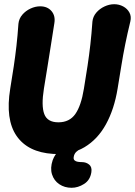

<svg xmlns="http://www.w3.org/2000/svg" viewBox="-20 -712 641 912"><path d="M170.8 -682Q205.4 -682 224.7 -659.3Q244 -636.6 238.2 -602Q229.2 -544 221.4 -495Q213.6 -446 205.9 -397.5Q198.2 -349 188.6 -291Q175.6 -210 190.2 -170.5Q204.8 -131 257.4 -131Q310 -131 337.8 -170.5Q365.6 -210 378.6 -291Q388.2 -349 395.9 -399.9Q403.6 -450.8 409.3 -501.5Q415 -552.2 419 -609.6Q421.6 -633.6 437.5 -652.1Q453.4 -670.6 476.4 -681.3Q499.4 -692 522.4 -692Q545.8 -692 565.4 -681.3Q585 -670.6 594.9 -652.1Q604.8 -633.6 599 -609.6Q585 -552.2 574.8 -501.5Q564.6 -450.8 556.4 -399.9Q548.2 -349 538.6 -291Q522.8 -193.8 483.5 -122.1Q444.2 -50.4 381.4 -12.9Q318.6 24.6 232 19Q112.4 11.4 58.6 -66.6Q4.8 -144.6 28.6 -291Q38.2 -349 45.4 -397.2Q52.6 -445.4 58.1 -493.8Q63.6 -542.2 67.6 -599.6Q70.2 -623.6 86 -642.1Q101.8 -660.6 124.8 -671.3Q147.8 -682 170.8 -682ZM320.2 180Q286.8 180 261.6 163Q236.4 146 227 116.1Q217.6 86.2 230.2 49Q240.8 20.8 259.3 4.9Q277.8 -11 301.5 -19.4Q325.2 -27.8 349.8 -33.2L375.2 -10.6Q375.2 -10.6 364.8 -6Q354.4 -1.4 343.3 8.4Q332.2 18.2 330 34.6Q328.6 44.6 334.3 49.8Q340 55 349.7 56.5Q359.4 58 368.8 58Q389.4 58 403.6 69.9Q417.8 81.8 414 106Q408.2 143.6 379.3 161.8Q350.4 180 320.2 180Z"/></svg>

Font: Winky Sans
Style: Italic
Weight: 400
Italic angle: -8.97852°
Designer: Simon Atzbach
Foundry: typofactur
Version: Version 1.205